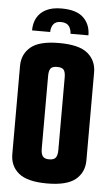

<svg xmlns="http://www.w3.org/2000/svg" viewBox="-55 -821 494 865"><g transform="rotate(5 191.5 -388.5)"><path d="M188 -784Q256 -784 287.5 -753.5Q319 -723 319 -674H238Q237 -696 226 -709.5Q215 -723 190 -723Q167 -723 156.5 -709Q146 -695 146 -674H64Q64 -706 77 -730.5Q90 -755 117.5 -769.5Q145 -784 188 -784ZM191 7Q102 7 63 -25Q24 -57 24 -111V-510Q24 -563 62.5 -595.5Q101 -628 191 -628Q282 -628 320.5 -595.5Q359 -563 359 -510V-112Q359 -58 320 -25.5Q281 7 191 7ZM191 -102Q213 -102 221 -113Q229 -124 229 -148V-476Q229 -499 221.5 -509.5Q214 -520 191 -520Q169 -520 161.5 -509.5Q154 -499 154 -477V-147Q154 -124 162 -113Q170 -102 191 -102Z"/></g></svg>

Font: Smooch Sans ExtraBold
Style: Regular
Weight: 800
Designer: Robert E. Leuschke
Foundry: Robert E. Leuschke
Version: Version 1.010